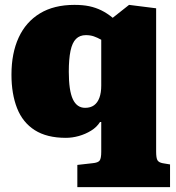

<svg xmlns="http://www.w3.org/2000/svg" viewBox="-20 -551 722 787"><path d="M297 216V125L359 118Q382 116 388.5 107Q395 98 395 71V-51H390Q377 -30 353.5 -15.5Q330 -1 303 6.5Q276 14 250 14Q172 14 122.5 -17.5Q73 -49 50 -107.5Q27 -166 27 -245Q27 -333 56.5 -397Q86 -461 143.5 -496Q201 -531 285 -531Q320 -531 346 -525.5Q372 -520 395.5 -508.5Q419 -497 442 -478L509 -531L620 -517V70Q620 97 625.5 106Q631 115 647 118L677 123V216ZM329 -109Q351 -109 365.5 -119.5Q380 -130 387.5 -150.5Q395 -171 395 -200V-388Q379 -397 364.5 -402Q350 -407 332 -407Q307 -407 291.5 -391.5Q276 -376 269 -342.5Q262 -309 262 -257Q262 -180 278.5 -144.5Q295 -109 329 -109Z"/></svg>

Font: Literata Black
Style: Regular
Weight: 900
Designer: Latin by Veronika Burian and Jose Scaglione. Greek by Irene Vlachou. Cyrillic by Vera Evstafieva.
Foundry: TypeTogether
Version: Version 3.103;gftools[0.9.29]